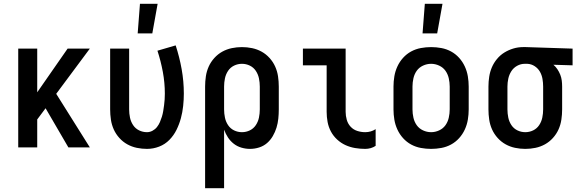

<svg xmlns="http://www.w3.org/2000/svg" viewBox="-20 -776 3040 1011"><path d="M340 0 220 -206 176 -147V0H76V-520H176V-290L336 -520H453L276 -282L453 0Z M754 8Q727 8 700.5 2.5Q674 -3 650.5 -16Q627 -29 608.5 -49.5Q590 -70 579 -94.5Q568 -119 564 -146Q560 -173 560 -200V-520H660V-200Q660 -178 664.5 -156.5Q669 -135 681 -117Q693 -99 712.5 -89.5Q732 -80 754 -80Q769 -80 783 -87.5Q797 -95 806.5 -107Q816 -119 822 -133Q828 -147 832.5 -161.5Q837 -176 839.5 -191.5Q842 -207 844 -222Q846 -237 847 -252Q848 -267 848 -283Q848 -340 837.5 -397Q827 -454 809 -509L905 -537Q925 -476 936.5 -412Q948 -348 948 -283Q948 -251 944.5 -218Q941 -185 932.5 -153.5Q924 -122 909.5 -92.5Q895 -63 872 -39.5Q849 -16 818 -4Q787 8 754 8ZM705 -600 717 -756H810L782 -600Z M1060 215V-320Q1060 -347 1064 -374Q1068 -401 1079 -425.5Q1090 -450 1108.5 -470.5Q1127 -491 1150.5 -504Q1174 -517 1200.5 -522.5Q1227 -528 1254 -528Q1281 -528 1307.5 -522.5Q1334 -517 1357.5 -504Q1381 -491 1399.5 -470.5Q1418 -450 1429 -425.5Q1440 -401 1444 -374Q1448 -347 1448 -320V-200Q1448 -176 1445.5 -151.5Q1443 -127 1436 -104Q1429 -81 1416.5 -59.5Q1404 -38 1386 -22.5Q1368 -7 1344.5 0.5Q1321 8 1296 8Q1274 8 1251.5 1.5Q1229 -5 1211 -19Q1193 -33 1180.5 -52Q1168 -71 1160 -93V215ZM1254 -80Q1276 -80 1295.5 -89.5Q1315 -99 1327 -117Q1339 -135 1343.5 -156.5Q1348 -178 1348 -200V-320Q1348 -342 1343.5 -363.5Q1339 -385 1327 -403Q1315 -421 1295.5 -430.5Q1276 -440 1254 -440Q1232 -440 1212.5 -430.5Q1193 -421 1181 -403Q1169 -385 1164.5 -363.5Q1160 -342 1160 -320V-200Q1160 -178 1164.5 -156.5Q1169 -135 1181 -117Q1193 -99 1212.5 -89.5Q1232 -80 1254 -80Z M1903 8Q1876 8 1849.5 3.5Q1823 -1 1799 -12Q1775 -23 1755 -41.5Q1735 -60 1722.5 -83.5Q1710 -107 1705 -133.5Q1700 -160 1700 -187V-432H1575V-520H1800V-187Q1800 -166 1806 -145Q1812 -124 1826.5 -108.5Q1841 -93 1861.5 -86.5Q1882 -80 1903 -80Q1918 -80 1932 -84Q1946 -88 1958 -96V-8Q1946 0 1932 4Q1918 8 1903 8Z M2250 8Q2223 8 2196 3Q2169 -2 2145 -15Q2121 -28 2102.5 -48.5Q2084 -69 2072.5 -94Q2061 -119 2056.5 -146Q2052 -173 2052 -200V-320Q2052 -347 2056.5 -374Q2061 -401 2072.5 -426Q2084 -451 2102.5 -471.5Q2121 -492 2145 -505Q2169 -518 2196 -523Q2223 -528 2250 -528Q2277 -528 2304 -523Q2331 -518 2355 -505Q2379 -492 2397.5 -471.5Q2416 -451 2427.5 -426Q2439 -401 2443.5 -374Q2448 -347 2448 -320V-200Q2448 -173 2443.5 -146Q2439 -119 2427.5 -94Q2416 -69 2397.5 -48.5Q2379 -28 2355 -15Q2331 -2 2304 3Q2277 8 2250 8ZM2250 -80Q2272 -80 2292.5 -89.5Q2313 -99 2325.5 -116.5Q2338 -134 2343 -156Q2348 -178 2348 -200V-320Q2348 -342 2343 -364Q2338 -386 2325.5 -403.5Q2313 -421 2292.5 -430.5Q2272 -440 2250 -440Q2228 -440 2207.5 -430.5Q2187 -421 2174.5 -403.5Q2162 -386 2157 -364Q2152 -342 2152 -320V-200Q2152 -178 2157 -156Q2162 -134 2174.5 -116.5Q2187 -99 2207.5 -89.5Q2228 -80 2250 -80ZM2205 -600 2217 -756H2310L2282 -600Z M2746 8Q2719 8 2692.5 2.5Q2666 -3 2642.5 -16Q2619 -29 2600.5 -49.5Q2582 -70 2571 -94.5Q2560 -119 2556 -146Q2552 -173 2552 -200V-320Q2552 -346 2556 -372Q2560 -398 2570 -421.5Q2580 -445 2597 -465.5Q2614 -486 2636 -499.5Q2658 -513 2683 -520.5Q2708 -528 2734 -528H2750L2995 -520V-432L2894 -435Q2906 -425 2915 -411.5Q2924 -398 2930 -383Q2936 -368 2938 -352Q2940 -336 2940 -320V-200Q2940 -173 2936 -146Q2932 -119 2921 -94.5Q2910 -70 2891.5 -49.5Q2873 -29 2849.5 -16Q2826 -3 2799.5 2.5Q2773 8 2746 8ZM2746 -80Q2768 -80 2787.5 -89.5Q2807 -99 2819 -117Q2831 -135 2835.5 -156.5Q2840 -178 2840 -200V-320Q2840 -340 2836.5 -360.5Q2833 -381 2823 -398.5Q2813 -416 2795.5 -427.5Q2778 -439 2757 -440H2743Q2722 -440 2703 -429.5Q2684 -419 2672.5 -401Q2661 -383 2656.5 -362Q2652 -341 2652 -320V-200Q2652 -178 2656.5 -156.5Q2661 -135 2673 -117Q2685 -99 2704.5 -89.5Q2724 -80 2746 -80Z"/></svg>

Font: Iosevka Semibold
Style: Regular
Weight: 600
Monospace: yes
Designer: Belleve Invis
Foundry: Belleve Invis
Version: Version 33.2.3; ttfautohint (v1.8.4)